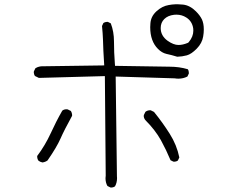

<svg xmlns="http://www.w3.org/2000/svg" viewBox="-20 -844 1040 885"><path d="M802.7 -636.7Q779.8 -636.7 752.4 -656.2Q720.7 -679.2 720.7 -714.8Q720.7 -739.7 737.1 -756.1Q753.4 -772.5 782.7 -775.9Q788.1 -776.4 793.5 -776.4Q818.4 -776.4 838.9 -763.2Q865.7 -746.1 870.6 -712.9Q871.1 -707.5 871.1 -702.6Q871.1 -674.8 850.1 -649.9L847.7 -647.5L844.7 -646Q822.3 -636.7 802.7 -636.7ZM916.5 -675.8Q919.4 -692.4 919.4 -707.5Q919.4 -722.7 917.2 -733.9Q915 -745.1 911.1 -753.9Q902.3 -772.5 883.3 -791.5Q855.5 -819.3 823.7 -822.8Q810.1 -824.2 801.8 -824.2Q793.5 -824.2 787.6 -824.2Q773.4 -823.7 757.8 -820.8Q727.5 -815.9 701.2 -792Q687.5 -779.3 680.9 -765.4Q674.3 -751.5 673.3 -736.3Q672.4 -727.1 672.4 -718.8Q672.4 -653.8 708.5 -618.2Q726.1 -600.6 746.6 -595.7Q772 -590.3 796.9 -582.5Q819.3 -583 841.3 -588.9Q862.3 -594.7 887 -619.9Q911.6 -645 916.5 -675.8ZM778.8 -99.1Q780.3 -98.6 783.4 -98.6Q786.6 -98.6 791.3 -99.9Q795.9 -101.1 799.8 -104L806.6 -118.2Q794.9 -175.8 762.2 -227.5Q729.5 -279.3 689.9 -328.1L675.3 -335.4Q673.8 -335.9 672.9 -335.9Q659.7 -335.9 650.4 -328.6L643.1 -314Q642.6 -312.5 642.6 -308.8Q642.6 -305.2 644.3 -300.3Q646 -295.4 649.4 -291Q695.3 -245.1 721.7 -197.8Q746.1 -153.3 766.1 -105.5ZM312 -309.6Q312.5 -310.5 312.5 -314Q312.5 -317.4 311 -322.5Q309.6 -327.6 306.6 -332.5L292 -339.8Q288.6 -340.3 286.1 -340.3Q274.9 -340.3 267.1 -334Q237.8 -282.7 213.4 -229Q188 -173.8 151.4 -125Q151.4 -124.5 151.4 -123.5Q151.4 -110.8 157.7 -103Q165.5 -97.2 175.8 -95.2Q189.5 -97.2 199.2 -104.5Q241.7 -166 258.8 -205.1Q275.9 -244.1 312 -309.6ZM491.2 20.5Q502.9 20.5 510.3 14.6Q519.5 -2 519.5 -23.4Q519.5 -26.9 519 -30.8L513.2 -491.2L785.2 -482.9Q793.9 -481.4 802.2 -481.4Q824.7 -481.4 843.8 -491.2L850.1 -504.4Q850.6 -505.9 850.6 -506.8Q850.6 -517.6 845.7 -524.9Q806.2 -536.6 761.7 -536.6L510.3 -540.5L509.3 -552.7Q505.4 -602.1 505.4 -652.8Q505.4 -697.8 490.7 -736.3L478 -742.7Q476.6 -743.2 475.6 -743.2Q464.4 -743.2 456.5 -737.8L450.2 -724.1Q453.6 -690.4 454.6 -662.6Q455.6 -615.7 460.4 -542.5L183.1 -538.6Q179.7 -538.6 174.1 -538.6Q168.5 -538.6 159.9 -536.6Q151.4 -534.7 143.1 -529.3L136.2 -515.1Q135.7 -513.7 135.7 -510.5Q135.7 -507.3 137 -502.7Q138.2 -498 141.1 -493.7L159.2 -484.9L463.4 -493.2L467.3 -34.7Q466.3 -27.8 466.3 -22.5Q466.3 -2.4 475.1 13.2L488.8 20Q490.2 20.5 491.2 20.5Z"/></svg>

Font: NaikaiFont
Style: ExtraLight
Weight: 200
Version: Version 1.89